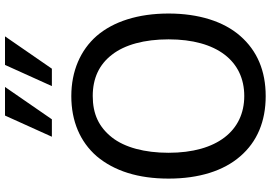

<svg xmlns="http://www.w3.org/2000/svg" viewBox="-174 -866 1056 748"><g transform="rotate(-90 354.0 -492.0)"><path d="M277.8 -1000.5 195.3 -817.9H263.2L389.2 -1000.5ZM475.1 -1000.5 392.6 -817.9H460.4L586.4 -1000.5ZM587.9 -643.6C532.7 -706.5 451.2 -742.2 353.5 -742.2C255.9 -742.2 175.8 -708 119.6 -643.6C61.5 -574.7 32.2 -481 32.2 -363.3C32.2 -244.6 62.5 -148.9 119.1 -84C175.8 -18.1 255.4 15.1 353.5 15.1C452.1 15.1 530.3 -18.1 587.9 -84C644.5 -148.4 675.3 -246.1 675.3 -363.3C675.3 -482.4 644 -578.6 587.9 -643.6ZM574.7 -363.3C574.7 -174.3 489.3 -68.4 354 -68.4C219.2 -68.4 132.8 -174.3 132.8 -363.3C132.8 -457 153.8 -534.2 192.4 -583.5C232.9 -634.8 283.7 -658.7 354 -658.7C422.9 -658.7 476.6 -633.8 515.1 -583.5C553.7 -534.2 574.7 -457.5 574.7 -363.3Z"/></g></svg>

Font: SG Kara Light
Style: Regular
Weight: 400
Designer: Damoon Khanjanzadeh
Version: Version 1.000